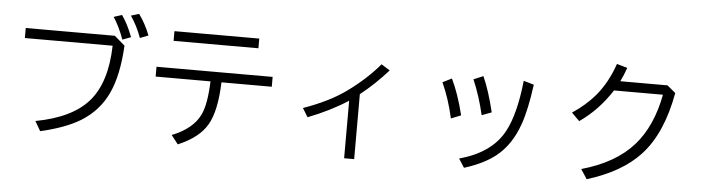

<svg xmlns="http://www.w3.org/2000/svg" viewBox="-52 -1108 5098 1396"><g transform="rotate(5 2496.5 -410.5)"><path d="M101.1 -696.8H751.5L827.6 -631.3Q815.9 -417 756.3 -286.6Q693.8 -147.9 560.1 -65.9Q452.6 -0.5 271 41.5L230 -29.3Q493.7 -78.6 612.8 -213.9Q734.9 -352.1 741.7 -623.5H101.1ZM808.1 -673.8Q774.9 -766.1 731 -833L790.5 -852.1Q835.4 -788.6 869.6 -696.8ZM934.1 -696.8Q903.8 -781.7 855 -853L913.6 -871.1Q963.4 -801.8 994.6 -720.2Z M1072.8 -499H1920.4V-427.2H1553.2Q1546.4 -217.3 1486.8 -115.2Q1428.2 -14.2 1275.9 49.8L1226.1 -14.2Q1378.4 -74.2 1430.2 -182.6Q1467.3 -260.7 1473.1 -427.2H1072.8ZM1180.2 -768.1H1799.3V-697.3H1180.2Z M2489.7 44.9V-375Q2361.8 -292 2198.7 -229L2159.7 -293Q2347.2 -358.9 2470.2 -447.8Q2604 -544.4 2701.7 -659.2L2764.2 -620.1Q2670.4 -514.2 2563 -429.2V44.9Z M3237.8 -311Q3207.5 -449.2 3153.8 -567.9L3220.2 -601.1Q3272 -494.1 3310.1 -339.8ZM3458.5 -354Q3428.2 -487.3 3376.5 -608.9L3446.8 -638.2Q3492.7 -535.2 3529.8 -380.9ZM3322.8 -25.9Q3556.2 -89.8 3645 -253.4Q3715.3 -381.3 3741.7 -629.9L3816.9 -607.9Q3792.5 -424.3 3754.4 -315.9Q3699.7 -160.2 3592.3 -74.7Q3506.3 -6.3 3363.8 38.1Z M4786.1 -688 4846.7 -637.2Q4793 -338.9 4646.5 -180.2Q4512.7 -34.7 4259.8 43L4213.9 -27.3Q4460 -96.2 4590.8 -243.7Q4714.8 -383.8 4758.8 -617.2H4401.4Q4305.7 -467.8 4168.9 -373L4111.3 -430.2Q4209 -495.1 4275.4 -573.2Q4359.4 -673.3 4406.2 -811L4483.4 -789.1Q4463.9 -733.4 4441.4 -688Z"/></g></svg>

Font: UDEV Gothic 35
Style: Regular
Weight: 400
Version: v2.1.0; ttfautohint (v1.8.4.7-5d5b-dirty) -l 6 -r 45 -G 200 